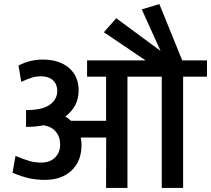

<svg xmlns="http://www.w3.org/2000/svg" viewBox="-20 -923 1037 943"><path d="M380.4 -211.4Q380.4 -131.3 331.3 -85.4Q282.2 -39.6 201.2 -39.6Q159.2 -39.6 123.3 -47.4Q87.4 -55.2 41.5 -74.7L56.2 -157.2Q100.1 -139.2 126.5 -131.8Q152.8 -124.5 182.6 -124.5Q225.6 -124.5 250.5 -149.4Q275.4 -174.3 275.4 -212.6Q275.4 -251 254.2 -276.4Q232.9 -301.8 193.8 -307.6Q155.3 -299.8 107.9 -299.8V-382.3Q188.5 -382.3 224.9 -408.7Q261.2 -435.1 261.2 -477.1Q261.2 -508.8 240.2 -528.6Q219.2 -548.3 180.7 -548.3Q158.7 -548.3 138.7 -542.5Q118.7 -536.6 84.5 -521L70.8 -601.1Q126.5 -630.4 189.9 -630.4Q270.5 -630.4 318.4 -589.8Q366.2 -549.3 366.2 -479Q366.2 -399.4 300.8 -351.1Q315.4 -341.8 328.6 -329.6H501V-546.4H407.7V-626.5H694.8L490.2 -764.6L550.8 -833.5L768.6 -672.9L676.3 -877L762.7 -902.8L875 -626.5H996.6V-546.4H879.4V0H774.4V-546.4H606V0H501L501.5 -247.6H376.5Q380.4 -229.5 380.4 -211.4Z"/></svg>

Font: Yantramanav Medium
Style: Regular
Weight: 500
Version: Version 1.001;PS 1.0;hotconv 1.0.72;makeotf.lib2.5.5900; ttf